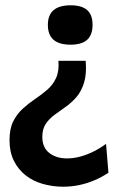

<svg xmlns="http://www.w3.org/2000/svg" viewBox="-20 -555 450 726"><path d="M304 -325Q308 -276 298 -243Q288 -210 269.5 -188.5Q251 -167 229 -151.5Q207 -136 186.5 -121Q166 -106 153 -86.5Q140 -67 140 -38Q140 3 166.5 23.5Q193 44 233 44Q257 44 282 37.5Q307 31 332.5 18.5Q358 6 381 -11L390 98Q365 115 336.5 127Q308 139 278.5 145Q249 151 219 151Q179 151 142 140.5Q105 130 77 108Q49 86 32.5 53Q16 20 16 -25Q16 -68 30 -96Q44 -124 66 -144Q88 -164 112.5 -180.5Q137 -197 158.5 -215.5Q180 -234 192 -260Q204 -286 201 -325ZM247 -535Q289 -535 309.5 -517Q330 -499 330 -461Q330 -423 309.5 -404.5Q289 -386 247 -386Q204 -386 182.5 -404.5Q161 -423 161 -461Q161 -535 247 -535Z"/></svg>

Font: Bricolage Grotesque 18pt SemiBold
Style: Regular
Weight: 600
Version: Version 1.001;gftools[0.9.33.dev8+g029e19f]